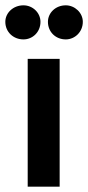

<svg xmlns="http://www.w3.org/2000/svg" viewBox="-51 -701 331 721"><path d="M53 -480V0H173V-480ZM196 -553C230 -553 260 -581 260 -619C260 -653 230 -681 196 -681C158 -681 129 -653 129 -619C129 -581 158 -553 196 -553ZM37 -553C72 -553 101 -581 101 -619C101 -653 72 -681 37 -681C-1 -681 -31 -653 -31 -619C-31 -581 -1 -553 37 -553Z"/></svg>

Font: Lineal
Style: Bold
Weight: 700
Designer: Created by Frank Adebiaye with contributions from Anton Moglia & Ariel Martín Pérez
Created by Frank ADEBIAYE with FontF
Foundry: Velvetyne Type Foundry
Version: Version 2.000;Glyphs 3.2 (3227)